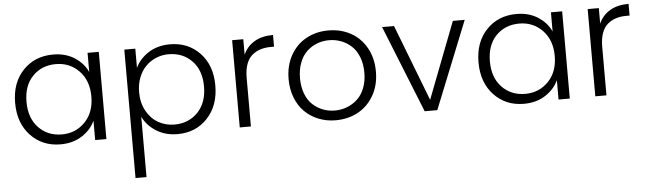

<svg xmlns="http://www.w3.org/2000/svg" viewBox="-50 -748 4036 1197"><g transform="rotate(-5 1968.5 -149.0)"><path d="M309.1 -554.2Q387.2 -554.2 443.6 -517.8Q500 -481.4 524.9 -425.8V-545.9H595.2V0H524.9V-121.1Q499 -64.9 442.4 -28.6Q385.7 7.8 308.1 7.8Q194.8 7.8 121.3 -69.8Q47.9 -147.5 47.9 -273.9Q47.9 -400.4 121.3 -477.3Q194.8 -554.2 309.1 -554.2ZM321.8 -493.2Q232.9 -493.2 176 -434.6Q119.1 -376 119.1 -273.9Q119.1 -172.4 176.3 -112.8Q233.4 -53.2 321.8 -53.2Q408.2 -53.2 466.6 -113.3Q524.9 -173.3 524.9 -272.9Q524.9 -372.6 466.6 -432.9Q408.2 -493.2 321.8 -493.2Z M823.7 -425.8Q849.6 -481.4 906.5 -517.8Q963.4 -554.2 1041 -554.2Q1154.3 -554.2 1227.5 -477.3Q1300.8 -400.4 1300.8 -273.9Q1300.8 -147.5 1227.5 -69.8Q1154.3 7.8 1041 7.8Q963.9 7.8 906.7 -28.6Q849.6 -64.9 823.7 -120.1V257.8H754.9V-545.9H823.7ZM1026.9 -493.2Q985.4 -493.2 948.5 -477.8Q911.6 -462.4 883.8 -434.3Q856 -406.2 839.8 -364.5Q823.7 -322.8 823.7 -272.9Q823.7 -206.5 851.6 -156Q879.4 -105.5 925.3 -79.3Q971.2 -53.2 1026.9 -53.2Q1115.2 -53.2 1172.6 -112.8Q1230 -172.4 1230 -273.9Q1230 -375.5 1172.9 -434.3Q1115.7 -493.2 1026.9 -493.2Z M1499.5 -305.2V0H1429.7V-545.9H1499.5V-449.2Q1522.5 -500.5 1569.8 -528.3Q1617.2 -556.2 1686.5 -556.2V-482.9H1667.5Q1631.3 -482.9 1602.5 -474.1Q1573.7 -465.3 1549.8 -445.8Q1525.9 -426.3 1512.7 -390.6Q1499.5 -355 1499.5 -305.2Z M2305.7 -272.9Q2305.7 -188.5 2268.8 -124Q2231.9 -59.6 2169.7 -25.9Q2107.4 7.8 2030.3 7.8Q1972.7 7.8 1923.1 -12Q1873.5 -31.7 1837.2 -67.6Q1800.8 -103.5 1780 -156.5Q1759.3 -209.5 1759.3 -272.9Q1759.3 -357.9 1795.7 -422.4Q1832 -486.8 1893.8 -520.5Q1955.6 -554.2 2032.2 -554.2Q2109.4 -554.2 2171.1 -520.5Q2232.9 -486.8 2269.3 -422.4Q2305.7 -357.9 2305.7 -272.9ZM2030.3 -53.2Q2069.8 -53.2 2105.7 -66.9Q2141.6 -80.6 2170.4 -106.7Q2199.2 -132.8 2216.3 -175.8Q2233.4 -218.8 2233.4 -272.9Q2233.4 -327.1 2216.6 -370.1Q2199.7 -413.1 2171.1 -439.5Q2142.6 -465.8 2106.9 -479.5Q2071.3 -493.2 2031.2 -493.2Q1991.2 -493.2 1955.8 -479.5Q1920.4 -465.8 1892.1 -439.5Q1863.8 -413.1 1847.2 -370.1Q1830.6 -327.1 1830.6 -272.9Q1830.6 -218.8 1846.9 -175.8Q1863.3 -132.8 1891.6 -106.7Q1919.9 -80.6 1955.1 -66.9Q1990.2 -53.2 2030.3 -53.2Z M2368.2 -545.9H2442.9L2627 -67.9L2811 -545.9H2885.3L2666 0H2586.9Z M3209 -554.2Q3287.1 -554.2 3343.5 -517.8Q3399.9 -481.4 3424.8 -425.8V-545.9H3495.1V0H3424.8V-121.1Q3398.9 -64.9 3342.3 -28.6Q3285.6 7.8 3208 7.8Q3094.7 7.8 3021.2 -69.8Q2947.8 -147.5 2947.8 -273.9Q2947.8 -400.4 3021.2 -477.3Q3094.7 -554.2 3209 -554.2ZM3221.7 -493.2Q3132.8 -493.2 3075.9 -434.6Q3019 -376 3019 -273.9Q3019 -172.4 3076.2 -112.8Q3133.3 -53.2 3221.7 -53.2Q3308.1 -53.2 3366.5 -113.3Q3424.8 -173.3 3424.8 -272.9Q3424.8 -372.6 3366.5 -432.9Q3308.1 -493.2 3221.7 -493.2Z M3724.6 -305.2V0H3654.8V-545.9H3724.6V-449.2Q3747.6 -500.5 3794.9 -528.3Q3842.3 -556.2 3911.6 -556.2V-482.9H3892.6Q3856.4 -482.9 3827.6 -474.1Q3798.8 -465.3 3774.9 -445.8Q3751 -426.3 3737.8 -390.6Q3724.6 -355 3724.6 -305.2Z"/></g></svg>

Font: SVN-Poppins Light
Style: Regular
Weight: 300
Designer: Ninad Kale (Devanagari), Jonny Pinhorn (Latin)
Foundry: Indian Type Foundry
Version: Version 3.002 2017